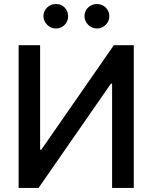

<svg xmlns="http://www.w3.org/2000/svg" viewBox="-20 -931 755 951"><path d="M178.7 -707V-189.5H184.6L543.9 -707H642.6V0H535.2V-516.6H529.3L170.9 0H72.3V-707ZM195.3 -850.6Q195.3 -867.2 203.6 -881.1Q211.9 -895 226.1 -903.1Q240.2 -911.1 256.8 -911.1Q283.2 -911.1 300.3 -893.8Q317.4 -876.5 317.4 -850.6Q317.4 -834.5 309.6 -820.6Q301.8 -806.6 287.8 -798.3Q273.9 -790 256.8 -790Q240.7 -790 226.6 -798.3Q212.4 -806.6 203.9 -820.8Q195.3 -835 195.3 -850.6ZM398.4 -850.6Q398.4 -867.2 406.7 -881.1Q415 -895 429.2 -903.1Q443.4 -911.1 460 -911.1Q485.8 -911.1 503.7 -893.6Q521.5 -876 521.5 -850.6Q521.5 -834.5 513.2 -820.6Q504.9 -806.6 490.7 -798.3Q476.6 -790 460 -790Q443.8 -790 429.7 -798.3Q415.5 -806.6 407 -820.8Q398.4 -835 398.4 -850.6Z"/></svg>

Font: Pretendard JP Medium
Style: Regular
Weight: 500
Designer: Base glyphs from Inter by Rasmus Andersson; Hangeul glyphs from Noto Sans CJK(Source Han Sans) by Jang Soo-young and Kan
Foundry: Kil Hyung-jin
Version: Version 1.309